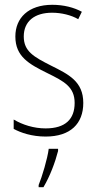

<svg xmlns="http://www.w3.org/2000/svg" viewBox="-20 -559 405 800"><path d="M327 -130C327 -220 266 -249 192 -286C121 -322 79 -345 79 -407C79 -471 125 -506 197 -506C236 -506 277 -496 306 -479L321 -510C288 -528 245 -539 198 -539C98 -539 44 -484 44 -407C44 -323 101 -292 178 -254C247 -220 291 -197 291 -130C291 -63 253 -24 170 -24C121 -24 74 -39 37 -61V-22C66 -6 113 10 170 10C274 10 327 -44 327 -130ZM222 70V61H183C178 102 155 178 141 212V221H161C188 176 210 117 222 70Z"/></svg>

Font: Noto Sans Bengali Condensed ExtraLight
Style: Regular
Weight: 200
Width: 3
Designer: Joana Ranito - Universal Thirst; Jelle Bosma - Monotype Design Team
Foundry: Universal Thirst ehf.
Version: Version 3.000